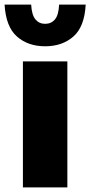

<svg xmlns="http://www.w3.org/2000/svg" viewBox="-61 -818 394 838"><path d="M39 0V-550H233V0ZM136 -616Q61 -616 12.8 -658.8Q-35.5 -701.5 -41 -798H75Q77.5 -752.5 93.8 -733.2Q110 -714 136 -714Q162.5 -714 178.8 -733.2Q195 -752.5 197 -798H313Q308 -701.5 259.5 -658.8Q211 -616 136 -616Z"/></svg>

Font: Encode Sans Condensed Black
Style: Regular
Weight: 900
Width: 3
Designer: Multiple Designers
Foundry: Impallari Type
Version: Version 3.000; ttfautohint (v1.8.3) -l 8 -r 50 -G 200 -x 14 